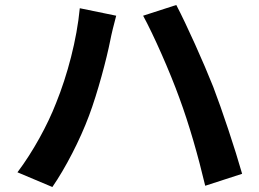

<svg xmlns="http://www.w3.org/2000/svg" viewBox="-20 -743 1040 770"><path d="M205 -330C171 -242 112 -134 50 -52L190 7C242 -68 301 -182 337 -279C372 -372 408 -509 422 -580C426 -602 438 -651 446 -680L300 -710C288 -583 250 -441 205 -330ZM699 -351C739 -243 775 -116 803 2L951 -46C923 -145 870 -304 835 -395C797 -491 728 -645 687 -723L554 -680C596 -603 661 -456 699 -351Z"/></svg>

Font: Source Han Sans JP
Style: Bold
Weight: 700
Designer: Ryoko NISHIZUKA 西塚涼子 (kana, bopomofo & ideographs); Paul D. Hunt (Latin, Greek & Cyrillic); Sandoll Communications 산돌커뮤니
Foundry: Adobe
Version: Version 2.002;hotconv 1.0.116;makeotfexe 2.5.65601